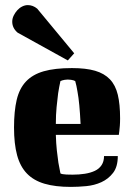

<svg xmlns="http://www.w3.org/2000/svg" viewBox="-20 -723 526 753"><path d="M262 -456Q317 -456 353 -445.5Q389 -435 411 -412Q433 -389 442 -351.5Q451 -314 451 -259Q451 -242 450 -229.5Q449 -217 448 -209Q447 -199 446 -194H199Q200 -160 203 -132.5Q206 -105 209 -85Q213 -61 217 -43Q220 -41 226 -40Q231 -39 240.5 -38.5Q250 -38 265 -38Q290 -38 312.5 -41.5Q335 -45 352 -53Q369 -61 378.5 -75.5Q388 -90 388 -111H442Q442 -69 423.5 -45Q405 -21 377.5 -8.5Q350 4 318 7Q286 10 258 10Q197 10 154.5 -2.5Q112 -15 85.5 -42.5Q59 -70 47 -114.5Q35 -159 35 -223Q35 -287 45.5 -331.5Q56 -376 82 -403.5Q108 -431 151.5 -443.5Q195 -456 262 -456ZM217 -405Q212 -383 208 -357Q205 -334 202 -303.5Q199 -273 199 -237H296Q294 -279 291 -310.5Q288 -342 284 -363Q280 -388 275 -405Q272 -406 268 -408Q264 -409 258.5 -410Q253 -411 246 -411Q239 -411 234 -410Q229 -409 225 -408Q221 -406 217 -405ZM271 -514 246 -486 49 -595Q28 -613 28 -638Q28 -650 33.5 -661.5Q39 -673 47.5 -682.5Q56 -692 67 -697.5Q78 -703 89 -703Q109 -703 126 -689Z"/></svg>

Font: Bigshot One
Style: Regular
Weight: 400
Designer: Gesine Todt
Foundry: Gesine Todt
Version: Version 1.001